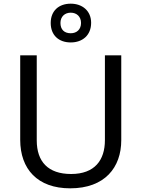

<svg xmlns="http://www.w3.org/2000/svg" viewBox="-20 -1015 771 1045"><path d="M365 -784C429 -784 476 -823 476 -891C476 -956 428 -995 365 -995C300 -995 256 -956 256 -890C256 -823 300 -784 365 -784ZM365 -834C329 -834 309 -855 309 -890C309 -925 333 -946 365 -946C397 -946 421 -925 421 -890C421 -855 398 -834 365 -834ZM640 -252V-714H551V-252C551 -144 496 -68 367 -68C242 -68 180 -135 180 -251V-714H90V-254C90 -95 184 10 362 10C551 10 640 -104 640 -252Z"/></svg>

Font: Noto Sans Hebrew Droid Medium
Style: Regular
Weight: 500
Designer: Monotype Design Team
Foundry: Monotype Imaging Inc.
Version: Version 1.100